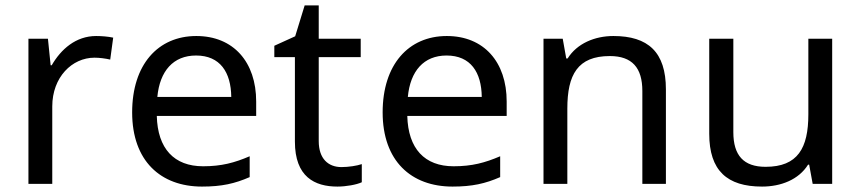

<svg xmlns="http://www.w3.org/2000/svg" viewBox="-20 -679 3178 709"><path d="M335 -546C260 -546 205 -497 171 -438H167L157 -536H85V0H173V-286C173 -394 246 -466 329 -466C347 -466 370 -463 387 -459L398 -540C380 -544 355 -546 335 -546Z M705 -546C563 -546 468 -440 468 -264C468 -85 573 10 726 10C799 10 847 -1 902 -25V-102C846 -78 798 -65 730 -65C623 -65 562 -130 559 -251H926V-304C926 -450 842 -546 705 -546ZM704 -474C793 -474 833 -412 834 -321H561C570 -417 620 -474 704 -474Z M1241 -62C1192 -62 1157 -93 1157 -158V-468H1312V-536H1157V-659H1105L1070 -545L993 -510V-468H1069V-156C1069 -26 1142 10 1226 10C1258 10 1297 3 1316 -6V-73C1299 -67 1267 -62 1241 -62Z M1630 -546C1488 -546 1393 -440 1393 -264C1393 -85 1498 10 1651 10C1724 10 1772 -1 1827 -25V-102C1771 -78 1723 -65 1655 -65C1548 -65 1487 -130 1484 -251H1851V-304C1851 -450 1767 -546 1630 -546ZM1629 -474C1718 -474 1758 -412 1759 -321H1486C1495 -417 1545 -474 1629 -474Z M2245 -546C2177 -546 2111 -519 2076 -463H2071L2058 -536H1987V0H2075V-278C2075 -403 2113 -472 2232 -472C2314 -472 2352 -429 2352 -343V0H2439V-349C2439 -487 2373 -546 2245 -546Z M3053 -536H2965V-257C2965 -132 2926 -63 2807 -63C2726 -63 2688 -105 2688 -191V-536H2599V-185C2599 -49 2665 10 2794 10C2863 10 2929 -15 2964 -71H2968L2981 0H3053Z"/></svg>

Font: Noto Sans Runic
Style: Regular
Weight: 400
Designer: Monotype Design Team
Foundry: Monotype Imaging Inc.
Version: Version 2.002